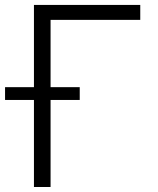

<svg xmlns="http://www.w3.org/2000/svg" viewBox="-39 -747 633 767"><path d="M-18.8 -347.7V-398.8H96.6V-727.3H521.3V-667.6H163V-398.8H279.5V-347.7H163V0H96.6V-347.7Z"/></svg>

Font: Inter P Light
Style: Regular
Weight: 300
Designer: Rasmus Andersson
Foundry: rsms
Version: Version 3.018;git-588b23468